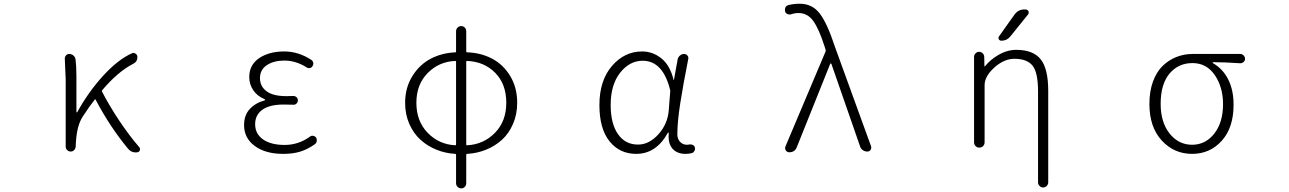

<svg xmlns="http://www.w3.org/2000/svg" viewBox="-20 -828 7040 1049"><path d="M741.2 -23.4Q745.1 -18.6 745.1 -12.7Q745.1 -9.8 744.1 -6.8Q740.2 2.9 730.5 3.9Q726.6 4.9 721.7 4.9Q695.3 4.9 678.7 -16.6Q580.1 -135.7 502 -284.2Q500 -288.1 498 -284.2Q468.8 -248 433.6 -193.4Q396.5 -139.6 393.6 -27.3Q392.6 -15.6 384.8 -7.8Q377 0 366.2 0Q355.5 0 347.2 -7.8Q338.9 -15.6 338.9 -27.3V-394.5L334 -508.8Q334 -517.6 339.8 -524.4Q346.7 -533.2 358.4 -533.2Q371.1 -533.2 380.9 -524.9Q390.6 -516.6 392.6 -504.9Q397.5 -466.8 397.5 -412.1V-215.8Q397.5 -213.9 399.4 -213.9Q401.4 -213.9 402.3 -215.8Q463.9 -327.1 544.4 -415Q625 -502.9 701.2 -537.1Q705.1 -539.1 709 -539.1Q714.8 -539.1 719.7 -535.2Q729.5 -530.3 730.5 -518.6Q730.5 -516.6 730.5 -513.7Q730.5 -491.2 708 -479.5Q625 -437.5 538.1 -335Q535.2 -332 537.1 -328.1Q575.2 -253.9 629.9 -171.4Q684.6 -88.9 741.2 -23.4Z M1527.3 12.7Q1430.7 12.7 1372.1 -30.3Q1313.5 -73.2 1313.5 -144.5Q1313.5 -199.2 1345.2 -232.9Q1377 -266.6 1425.8 -279.3Q1427.7 -280.3 1427.7 -282.7Q1427.7 -285.2 1425.8 -286.1Q1385.7 -302.7 1363.8 -335Q1341.8 -367.2 1341.8 -407.2Q1341.8 -473.6 1396 -510.3Q1450.2 -546.9 1533.2 -546.9Q1610.4 -546.9 1680.7 -501Q1689.5 -495.1 1691.4 -485.4Q1693.4 -475.6 1687.5 -466.8Q1682.6 -458 1672.9 -456.1Q1663.1 -454.1 1655.3 -460Q1595.7 -497.1 1534.2 -497.1Q1475.6 -497.1 1438 -472.2Q1400.4 -447.3 1400.4 -401.4Q1400.4 -356.4 1436 -329.6Q1471.7 -302.7 1544.9 -302.7Q1568.4 -302.7 1582 -303.7Q1592.8 -303.7 1600.1 -296.9Q1607.4 -290 1607.4 -279.8Q1607.4 -269.5 1600.1 -262.2Q1592.8 -254.9 1582 -255.9Q1553.7 -256.8 1529.3 -256.8Q1453.1 -256.8 1413.6 -228.5Q1374 -200.2 1374 -149.4Q1374 -96.7 1417 -66.4Q1460 -36.1 1535.2 -36.1Q1610.4 -36.1 1672.9 -81.1Q1680.7 -87.9 1690.9 -85.9Q1701.2 -84 1707 -76.2Q1710.9 -69.3 1710.9 -61.5Q1710.9 -47.9 1700.2 -40Q1660.2 -11.7 1620.1 0.5Q1580.1 12.7 1527.3 12.7Z M2532.2 -495.1Q2527.3 -495.1 2527.3 -491.2V-38.1Q2527.3 -34.2 2532.2 -34.2Q2622.1 -39.1 2684.1 -102.1Q2746.1 -165 2746.1 -266.6Q2746.1 -368.2 2686 -429.7Q2626 -491.2 2532.2 -495.1ZM2466.8 -34.2Q2471.7 -34.2 2471.7 -38.1V-491.2Q2471.7 -495.1 2466.8 -495.1Q2377.9 -491.2 2316.4 -428.7Q2254.9 -366.2 2254.9 -266.6Q2254.9 -166 2316.4 -102.5Q2377.9 -39.1 2466.8 -34.2ZM2527.3 -657.2V-546.9Q2527.3 -542 2532.2 -542Q2606.4 -540 2668 -507.8Q2729.5 -475.6 2767.6 -412.6Q2805.7 -349.6 2805.7 -266.6Q2805.7 -203.1 2782.7 -150.4Q2759.8 -97.7 2721.7 -63.5Q2683.6 -29.3 2634.8 -9.8Q2585.9 9.8 2532.2 12.7Q2527.3 12.7 2527.3 17.6V172.9Q2527.3 184.6 2519.5 192.9Q2511.7 201.2 2500 201.2Q2488.3 201.2 2480 192.9Q2471.7 184.6 2471.7 172.9V17.6Q2471.7 12.7 2467.8 12.7Q2414.1 9.8 2365.2 -9.8Q2316.4 -29.3 2277.8 -64Q2239.3 -98.6 2216.3 -150.9Q2193.4 -203.1 2193.4 -266.6Q2193.4 -348.6 2232.9 -412.1Q2272.5 -475.6 2333.5 -507.3Q2394.5 -539.1 2467.8 -542Q2471.7 -542 2471.7 -546.9V-657.2Q2471.7 -668.9 2480 -677.2Q2488.3 -685.5 2500 -685.5Q2511.7 -685.5 2519.5 -677.2Q2527.3 -668.9 2527.3 -657.2Z M3456.1 12.7Q3365.2 12.7 3310.1 -56.2Q3254.9 -125 3254.9 -253.9Q3254.9 -387.7 3323.2 -467.3Q3391.6 -546.9 3488.3 -546.9Q3545.9 -546.9 3593.3 -509.3Q3640.6 -471.7 3660.2 -391.6Q3660.2 -390.6 3661.1 -390.6Q3662.1 -390.6 3662.1 -391.6L3682.6 -504.9Q3685.5 -516.6 3695.3 -524.9Q3705.1 -533.2 3716.8 -533.2Q3728.5 -533.2 3735.8 -524.4Q3743.2 -515.6 3740.2 -504.9Q3712.9 -368.2 3696.8 -265.1Q3680.7 -162.1 3680.7 -94.7Q3680.7 -68.4 3695.8 -52.7Q3710.9 -37.1 3733.4 -37.1Q3740.2 -37.1 3749 -39.1Q3757.8 -40 3766.1 -35.6Q3774.4 -31.2 3776.4 -22.5Q3777.3 -18.6 3777.3 -15.6Q3777.3 -8.8 3773.4 -2.9Q3768.6 6.8 3758.8 8.8Q3743.2 12.7 3724.6 12.7Q3678.7 12.7 3653.3 -16.6Q3632.8 -41 3632.8 -81.1Q3632.8 -90.8 3633.8 -101.6Q3633.8 -103.5 3631.8 -103.5Q3629.9 -103.5 3628.9 -102.5Q3565.4 12.7 3456.1 12.7ZM3465.8 -38.1Q3526.4 -38.1 3577.1 -94.2Q3627.9 -150.4 3633.8 -225.6L3641.6 -326.2Q3642.6 -331.1 3641.6 -335Q3602.5 -496.1 3491.2 -496.1Q3419.9 -496.1 3368.2 -430.7Q3316.4 -365.2 3316.4 -253.9Q3316.4 -153.3 3356 -95.7Q3395.5 -38.1 3465.8 -38.1Z M4332 -20.5Q4326.2 -7.8 4314.5 -1Q4305.7 3.9 4294.9 3.9Q4292 3.9 4290 3.9Q4278.3 2.9 4272.5 -7.8Q4269.5 -13.7 4269.5 -18.6Q4269.5 -23.4 4271.5 -28.3L4490.2 -545.9Q4492.2 -549.8 4491.2 -554.7L4484.4 -576.2Q4454.1 -670.9 4422.9 -713.9Q4391.6 -756.8 4342.8 -756.8Q4322.3 -756.8 4302.7 -750Q4292 -747.1 4282.7 -751Q4273.4 -754.9 4269.5 -764.6Q4268.6 -769.5 4268.6 -774.4Q4268.6 -780.3 4270.5 -786.1Q4275.4 -796.9 4286.1 -799.8Q4314.5 -807.6 4349.6 -807.6Q4418.9 -807.6 4460 -752.4Q4501 -697.3 4541 -574.2L4739.3 -28.3Q4740.2 -24.4 4740.2 -21.5Q4740.2 -14.6 4736.3 -8.8Q4729.5 0 4718.8 0Q4705.1 0 4693.8 -7.8Q4682.6 -15.6 4678.7 -29.3L4522.5 -478.5Q4521.5 -481.4 4519 -481.4Q4516.6 -481.4 4515.6 -478.5Z M5522.5 -748Q5543 -776.4 5577.1 -776.4H5583Q5593.8 -776.4 5598.6 -767.1Q5603.5 -757.8 5596.7 -749L5500 -628.9Q5481.4 -605.5 5451.2 -605.5Q5441.4 -605.5 5437 -613.8Q5432.6 -622.1 5438.5 -629.9ZM5532.2 -555.7Q5624 -555.7 5665.5 -504.4Q5707 -453.1 5707 -332V168Q5707 179.7 5698.7 188Q5690.4 196.3 5679.2 196.3Q5668 196.3 5659.7 188Q5651.4 179.7 5651.4 168V-328.1Q5651.4 -432.6 5621.1 -469.7Q5590.8 -506.8 5522.5 -506.8Q5465.8 -506.8 5412.6 -459Q5359.4 -411.1 5359.4 -362.3V-50.8Q5359.4 -38.1 5351.1 -29.8Q5342.8 -21.5 5330.6 -21.5Q5318.4 -21.5 5310.1 -29.8Q5301.8 -38.1 5301.8 -50.8V-517.6Q5301.8 -528.3 5310.1 -536.6Q5318.4 -544.9 5329.1 -544.9Q5340.8 -544.9 5349.1 -536.6Q5357.4 -528.3 5357.4 -517.6L5358.4 -466.8Q5358.4 -464.8 5359.4 -464.8Q5360.4 -464.8 5361.3 -465.8Q5390.6 -502 5432.6 -526.4Q5481.4 -555.7 5532.2 -555.7Z M6493.2 12.7Q6394.5 12.7 6327.1 -60.5Q6259.8 -133.8 6259.8 -260.7Q6259.8 -329.1 6279.3 -382.3Q6298.8 -435.5 6332 -467.8Q6365.2 -500 6407.2 -516.6Q6449.2 -533.2 6496.1 -533.2H6755.9Q6766.6 -533.2 6774.4 -525.4Q6782.2 -517.6 6782.2 -506.8Q6782.2 -496.1 6774.4 -489.3Q6766.6 -482.4 6755.9 -482.4Q6669.9 -488.3 6607.4 -488.3Q6605.5 -488.3 6605.5 -486.3Q6605.5 -484.4 6606.4 -483.4Q6661.1 -452.1 6690.4 -394Q6719.7 -335.9 6719.7 -255.9Q6719.7 -130.9 6655.3 -59.1Q6590.8 12.7 6493.2 12.7ZM6493.2 -37.1Q6566.4 -37.1 6614.3 -98.1Q6662.1 -159.2 6662.1 -258.8Q6662.1 -351.6 6617.2 -417.5Q6572.3 -483.4 6495.1 -483.4Q6418 -483.4 6369.6 -425.8Q6321.3 -368.2 6321.3 -260.7Q6321.3 -160.2 6370.1 -98.6Q6418.9 -37.1 6493.2 -37.1Z"/></svg>

Font: Gen Jyuu Gothic L Monospace Light
Style: Regular
Weight: 300
Designer: [Source Han Sans]
Ryoko NISHIZUKA  (kana & ideographs); Paul D. Hunt (Latin, Greek & Cyrillic); Wenlong ZHANG  (bopomofo
Version: Version 1.002.20150607